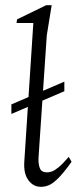

<svg xmlns="http://www.w3.org/2000/svg" viewBox="-20 -713 297 743"><path d="M24 -272V-309L229 -397V-360ZM138 10Q109 10 90 -15.5Q71 -41 74 -87L109 -624H44L46 -638L159 -693H180L161 -576L129 -102Q128 -77 134.5 -61.5Q141 -46 162 -46Q171 -46 181 -49.5Q191 -53 206.5 -65.5Q222 -78 246 -106L257 -87Q227 -45 206 -24Q185 -3 169.5 3.5Q154 10 138 10Z"/></svg>

Font: Ancizar Serif Light
Style: Italic
Weight: 300
Italic angle: -4°
Designer: Cesar Puertas, Viviana Monsalve, Julian Moncada, Julian Prieto, Jose Castro, Felipe Aragon, Mariel Hernandez, Sara Alarc
Version: Version 8.100